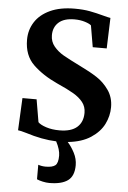

<svg xmlns="http://www.w3.org/2000/svg" viewBox="-64 -798 731 1095"><g transform="rotate(5 301.5 -250.5)"><path d="M66 -218H147L169 -89Q182 -75 215.5 -64Q249 -53 292 -53Q359 -53 392.5 -82.5Q426 -112 426 -165Q426 -200 406 -225.5Q386 -251 351 -271.5Q316 -292 255 -319Q172 -357 117.5 -409.5Q63 -462 63 -552Q63 -608 92 -653.5Q121 -699 178.5 -725.5Q236 -752 319 -752Q368 -752 405.5 -745Q443 -738 487 -726Q513 -719 526 -717L520 -542H440L419 -665Q410 -674 383 -682.5Q356 -691 323 -691Q263 -691 232.5 -663.5Q202 -636 202 -590Q202 -553 224.5 -526Q247 -499 279 -480.5Q311 -462 380 -428Q436 -401 476 -375Q516 -349 545 -307.5Q574 -266 574 -210Q574 -160 551 -113.5Q528 -67 476.5 -33Q425 1 345 9Q367 33 384.5 67Q402 101 402 137Q402 199 366.5 225Q331 251 260 251Q243 251 222.5 246.5Q202 242 189 236V153Q209 160 232 160Q270 160 286.5 147Q303 134 303 91Q303 57 279 11Q198 8 104 -22Q70 -32 57 -33Z"/></g></svg>

Font: Koeln Type Serif
Style: Bold
Weight: 700
Designer: Eben Sorkin
Foundry: Eben Sorkin
Version: Version 2.002